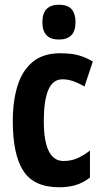

<svg xmlns="http://www.w3.org/2000/svg" viewBox="-20 -781 437 811"><path d="M230 10Q124 10 79 -58.5Q34 -127 34 -270Q34 -354 54 -418.5Q74 -483 118 -519.5Q162 -556 234 -556Q284 -556 315 -546.5Q346 -537 372 -521L337 -416Q310 -431 288 -438.5Q266 -446 244 -446Q203 -446 184 -401Q165 -356 165 -270Q165 -101 248 -101Q280 -101 305.5 -112Q331 -123 360 -145V-31Q330 -8 299 1Q268 10 230 10ZM229 -761Q266 -761 282.5 -742Q299 -723 299 -687Q299 -614 229 -614Q159 -614 159 -687Q159 -761 229 -761Z"/></svg>

Font: Noto Sans Telugu ExtraCondensed
Style: Bold
Weight: 700
Width: 2
Designer: Jelle Bosma - Monotype Design Team
Foundry: Monotype Imaging Inc.
Version: Version 2.005; ttfautohint (v1.8.4.7-5d5b)